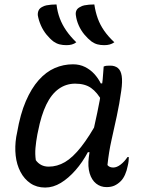

<svg xmlns="http://www.w3.org/2000/svg" viewBox="-20 -832 640 863"><path d="M234 -812Q238 -778 249 -749Q260 -720 278.5 -693.5Q297 -667 323 -642Q314 -635 303 -632Q292 -629 279 -629Q262 -629 248 -632.5Q234 -636 221 -645Q204 -658 189 -676.5Q174 -695 164 -717.5Q154 -740 150 -763Q149 -775 153.5 -785Q158 -795 170 -801Q179 -806 188.5 -808Q198 -810 210 -811Q222 -812 234 -812ZM404 -812Q409 -778 419.5 -749Q430 -720 448.5 -693.5Q467 -667 494 -642Q484 -635 473 -632Q462 -629 449 -629Q432 -629 418.5 -632.5Q405 -636 392 -645Q375 -658 359.5 -676.5Q344 -695 334 -717.5Q324 -740 321 -763Q319 -775 323.5 -785Q328 -795 341 -801Q349 -806 359 -808Q369 -810 380.5 -811Q392 -812 404 -812ZM308 -543Q338 -543 362 -531Q386 -519 403.5 -500Q421 -481 433 -457H455L439 -377Q417 -417 389.5 -436.5Q362 -456 318 -456Q277 -456 244 -432.5Q211 -409 188 -361.5Q165 -314 151 -242L148 -228Q142 -196 139.5 -167.5Q137 -139 141 -112Q151 -98 165.5 -90.5Q180 -83 199 -83Q237 -83 272 -103.5Q307 -124 344.5 -171.5Q382 -219 425 -298L396 -148H375Q351 -103 319.5 -67Q288 -31 253.5 -10Q219 11 183 11Q145 11 117 -8Q89 -27 72 -59.5Q55 -92 50.5 -132.5Q46 -173 53 -217L57 -237Q71 -319 96 -377Q121 -435 154 -472Q187 -509 226 -526Q265 -543 308 -543ZM446 -533Q453 -536 460 -536.5Q467 -537 476 -537Q496 -537 509.5 -526.5Q523 -516 527 -491Q531 -466 525 -424Q517 -366 505 -310.5Q493 -255 481 -201.5Q469 -148 463 -90Q468 -84 474.5 -81.5Q481 -79 489 -79Q505 -79 522.5 -92.5Q540 -106 553 -126H559Q559 -117 558 -107.5Q557 -98 554 -86Q550 -65 542 -47Q534 -29 523 -18Q510 -5 495 2Q480 9 459 9Q432 9 412 -7Q392 -23 383 -53Q374 -83 379 -124Q385 -176 395.5 -225.5Q406 -275 417.5 -327Q429 -379 437 -437Q440 -458 441.5 -475Q443 -492 444 -506.5Q445 -521 446 -533Z"/></svg>

Font: Rec Mono Duotone
Style: Italic
Weight: 400
Italic angle: -10°
Monospace: yes
Version: Version 1.085; ttfautohint (v1.8.4.7-5d5b)